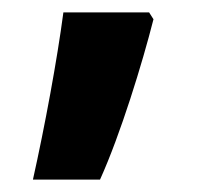

<svg xmlns="http://www.w3.org/2000/svg" viewBox="-20 -154 333 309"><path d="M227 -123 220 -134H82C72 -58 52 50 33 135H141C174 62 209 -52 227 -123Z"/></svg>

Font: Noto Sans Lao UI
Style: Bold
Weight: 700
Designer: Monotype Design Team
Foundry: Monotype Imaging Inc.
Version: Version 2.000